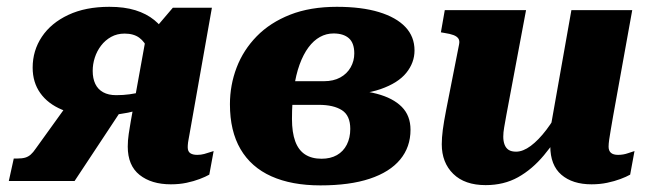

<svg xmlns="http://www.w3.org/2000/svg" viewBox="-20 -542 1943 575"><path d="M188.4 -237.8 343.6 -212 203.4 0H6.4L21.2 -67.2H30.2Q46 -67.2 55.3 -69.9Q64.6 -72.6 72 -79.1Q79.4 -85.6 87.2 -97.2ZM503.4 -376.4 435.4 -336Q432.6 -369.6 423.3 -393.1Q414 -416.6 397.1 -429Q380.2 -441.4 353.2 -441.4Q330.6 -441.4 312.8 -431.5Q295 -421.6 282.6 -405.3Q270.2 -389 263.9 -369.4Q257.6 -349.8 257.6 -329.8Q257.6 -307 265.4 -290.7Q273.2 -274.4 289 -265.7Q304.8 -257 327.8 -257Q349.6 -257 367.9 -259.6Q386.2 -262.2 413.2 -268L409.2 -217Q388 -209.6 363.4 -204.6Q338.8 -199.6 313.6 -197.8Q288.4 -196 264.4 -196Q207.6 -196 165.5 -213.6Q123.4 -231.2 100.6 -263.3Q77.8 -295.4 77.8 -339.4Q77.8 -390.6 105.4 -431.9Q133 -473.2 184.6 -497.4Q236.2 -521.6 307.4 -521.6Q352.6 -521.6 385.6 -511.3Q418.6 -501 442 -482Q465.4 -463 480.4 -436.3Q495.4 -409.6 503.4 -376.4ZM547.2 -138.2Q546 -131.2 544.9 -125.6Q543.8 -120 543.2 -115.4Q542.6 -110.8 542.4 -107.2Q542.2 -103.6 542.2 -101Q542.2 -88.6 549.6 -83.4Q557 -78.2 570.6 -78.2Q582 -78.2 591.6 -80.9Q601.2 -83.6 608.9 -86.2Q616.6 -88.8 619.8 -89.6L606.8 -19Q595.6 -12.6 578 -5.9Q560.4 0.8 538.8 5.4Q517.2 10 491.8 10Q433.4 10 398 -18.2Q362.6 -46.4 362.6 -103Q362.6 -112.2 363.3 -121.6Q364 -131 365.5 -140.8Q367 -150.6 368.7 -160.9Q370.4 -171.2 372.2 -182L417 -429.8L426.6 -435.4L497.6 -518.8H614.6Z M943 -66.6Q969.8 -66.6 989 -77.5Q1008.2 -88.4 1018.6 -108.8Q1029 -129.2 1029 -156Q1029 -196 1004 -212Q979 -228 935 -228H771L785.6 -298.8H950Q978.6 -298.8 998.9 -309.9Q1019.2 -321 1030.1 -340.2Q1041 -359.4 1041 -382Q1041 -413.2 1024.8 -427.5Q1008.6 -441.8 978.8 -441.8Q957.2 -441.8 938.2 -431.3Q919.2 -420.8 903.8 -400.1Q888.4 -379.4 877.2 -348.7Q866 -318 860.2 -277.1Q854.4 -236.2 854.4 -185.8Q854.4 -145.6 864.1 -119Q873.8 -92.4 893.6 -79.5Q913.4 -66.6 943 -66.6ZM988.8 -521.6Q1063 -521.6 1114.9 -505.8Q1166.8 -490 1194.1 -461.1Q1221.4 -432.2 1221.4 -391Q1221.4 -354.4 1196.8 -323.9Q1172.2 -293.4 1120 -275.2Q1067.8 -257 984 -257L1024 -283L1019 -249L992 -274Q1059.6 -274 1108.3 -261.2Q1157 -248.4 1183.2 -222Q1209.4 -195.6 1209.4 -153.4Q1209.4 -101.6 1178.4 -64.2Q1147.4 -26.8 1087.4 -6.8Q1027.4 13.2 939.6 13.2Q853.4 13.2 792.7 -14Q732 -41.2 700.3 -95.4Q668.6 -149.6 668.6 -229.6Q668.6 -287.2 688.7 -339.8Q708.8 -392.4 748.9 -433.4Q789 -474.4 848.9 -498Q908.8 -521.6 988.8 -521.6Z M1496.6 -198.4Q1492.6 -175.8 1489.9 -160.6Q1487.2 -145.4 1487.2 -132.8Q1487.2 -119.2 1491.1 -108.9Q1495 -98.6 1503.2 -93.2Q1511.4 -87.8 1525.6 -87.8Q1546.2 -87.8 1569.4 -105Q1592.6 -122.2 1616.3 -153.3Q1640 -184.4 1661.8 -227L1678 -176.2Q1644.6 -119.8 1609.2 -77.3Q1573.8 -34.8 1531.4 -11.2Q1489 12.4 1434.4 12.4Q1371.8 12.4 1337.4 -21.3Q1303 -55 1303 -110Q1303 -129.4 1306.1 -153.2Q1309.2 -177 1316.2 -213L1354.8 -408.8Q1357.2 -420 1352.7 -426.6Q1348.2 -433.2 1338 -437Q1327.8 -440.8 1311.8 -443.2L1300.4 -445.2L1312 -511.6H1555.4ZM1816 -193.4Q1812.4 -171.8 1809.3 -154.5Q1806.2 -137.2 1804.4 -124.1Q1802.6 -111 1802.6 -102.8Q1802.6 -90.4 1809.7 -84.3Q1816.8 -78.2 1831 -78.2Q1846.8 -78.2 1861 -83.3Q1875.2 -88.4 1880.2 -89.6L1867.2 -19Q1856 -12.6 1838.1 -5.9Q1820.2 0.8 1798.3 5.4Q1776.4 10 1751.6 10Q1694.6 10 1661.3 -18.6Q1628 -47.2 1628 -104.6Q1628 -109.4 1628.4 -114.1Q1628.8 -118.8 1629.6 -124.1Q1630.4 -129.4 1631.6 -135.6L1621.6 -118.8L1691.2 -511.6H1873.4Z"/></svg>

Font: Roboto Serif 20pt
Style: Italic
Weight: 400
Italic angle: -10°
Designer: Greg Gazdowicz
Foundry: Commercial Type
Version: Version 1.008